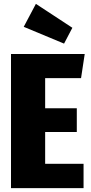

<svg xmlns="http://www.w3.org/2000/svg" viewBox="-20 -975 471 995"><path d="M400 -570H214V-414H378V-291H214V-126H413V0H37V-695H419ZM355 -831 312 -749 103 -836 166 -955Z"/></svg>

Font: Fira Sans Compressed ExtraBold
Style: Regular
Weight: 800
Width: 1
Designer: bBox Type GmbH & Carrois Corporate GbR & Edenspiekermann AG
Foundry: bBox Type GmbH & Carrois Corporate GbR & Edenspiekermann AG
Version: Version 4.301